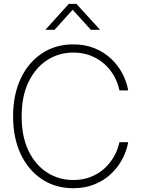

<svg xmlns="http://www.w3.org/2000/svg" viewBox="-20 -967 731 996"><path d="M359.9 9.3Q267.6 9.3 197 -37.6Q126.5 -84.5 87.2 -168.2Q47.9 -252 47.9 -363.3Q47.9 -475.1 87.2 -558.8Q126.5 -642.6 197 -689.7Q267.6 -736.8 359.9 -736.8Q421.4 -736.8 470.9 -716.6Q520.5 -696.3 556.6 -662.1Q592.8 -627.9 615 -585.4Q637.2 -543 645 -498H599.6Q591.8 -536.1 572.5 -571.3Q553.2 -606.4 522.7 -634Q492.2 -661.6 451.4 -678Q410.6 -694.3 359.9 -694.3Q285.6 -694.3 224.9 -655.3Q164.1 -616.2 128.2 -542.2Q92.3 -468.3 92.3 -363.3Q92.3 -257.8 128.2 -184.1Q164.1 -110.4 224.9 -71.8Q285.6 -33.2 359.9 -33.2Q410.6 -33.2 451.4 -49.6Q492.2 -65.9 522.5 -93.8Q552.7 -121.6 572.3 -156.7Q591.8 -191.9 599.6 -229.5H645Q637.2 -185.1 615 -142.6Q592.8 -100.1 556.6 -65.7Q520.5 -31.2 471.2 -11Q421.9 9.3 359.9 9.3ZM263.2 -812.5H216.3V-813.5L336.9 -946.8H376.5L498 -813.5V-812.5H451.2L356.9 -916.5Z"/></svg>

Font: Inter 28pt ExtraLight
Style: Regular
Weight: 250
Designer: Rasmus Andersson
Foundry: rsms
Version: Version 4.001;git-66647c0bb